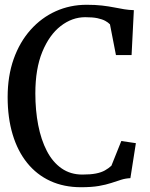

<svg xmlns="http://www.w3.org/2000/svg" viewBox="-20 -773 628 804"><path d="M319 11Q247.5 11 190.5 -15.2Q133.5 -41.5 93.8 -90.8Q54 -140 33 -209.8Q12 -279.5 12 -366.5Q12 -454.5 37.2 -525.8Q62.5 -597 108 -648Q153.5 -699 213.5 -726Q273.5 -753 343 -753Q379 -753 407 -749.8Q435 -746.5 457.8 -742Q480.5 -737.5 500.5 -734.2Q520.5 -731 540.5 -730.5L531 -542.5H465.5L440.5 -671Q433 -679 420.5 -685.8Q408 -692.5 388.2 -696.8Q368.5 -701 337 -701Q282 -701 234.2 -664Q186.5 -627 157.2 -556Q128 -485 128 -382Q128 -311 140 -249.2Q152 -187.5 176.2 -140.8Q200.5 -94 237.8 -68Q275 -42 325 -42Q359.5 -42 382 -46.5Q404.5 -51 419.5 -59.5Q434.5 -68 446.5 -79L488 -182.5L549 -173.5L526 -27Q505 -26 486.5 -20Q468 -14 446 -6.8Q424 0.5 393.8 5.8Q363.5 11 319 11Z"/></svg>

Font: Merriweather 24pt SemiCondensed
Style: Regular
Weight: 400
Width: 4
Designer: Eben Sorkin
Foundry: Eben Sorkin
Version: Version 2.100